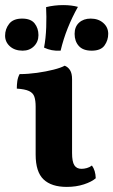

<svg xmlns="http://www.w3.org/2000/svg" viewBox="-32 -725 445 754"><path d="M230 9Q170 9 139 -20.5Q108 -50 108 -118V-306Q108 -330 103 -345Q98 -360 82 -367.5Q66 -375 34 -377Q34 -392 36 -406.5Q38 -421 45 -434Q78 -434 113.5 -439Q149 -444 178.5 -451.5Q208 -459 222 -467Q235 -462 243 -449.5Q251 -437 251 -414V-124Q251 -90 260 -76Q269 -62 288 -62Q298 -62 309 -65Q320 -68 329 -75Q343 -56 344 -25Q328 -11 297.5 -1Q267 9 230 9ZM328 -526Q294 -526 277.5 -544.5Q261 -563 261 -592Q261 -620 278.5 -636Q296 -652 324 -652Q354 -652 373.5 -635Q393 -618 393 -592Q393 -567 378.5 -546.5Q364 -526 328 -526ZM57 -526Q26 -526 7 -543Q-12 -560 -12 -585Q-12 -611 4 -631.5Q20 -652 55 -652Q89 -652 104 -633Q119 -614 119 -587Q119 -561 101.5 -543.5Q84 -526 57 -526ZM206 -526Q187 -525 171.5 -528Q156 -531 141 -538Q148 -575 149.5 -618Q151 -661 149 -697Q165 -701 182 -703Q199 -705 216 -705Q249 -705 274 -698Q251 -657 234 -614.5Q217 -572 206 -526Z"/></svg>

Font: Vollkorn
Style: Bold
Weight: 700
Designer: Friedrich Althausen
Foundry: Friedrich Althausen
Version: Version 5.000